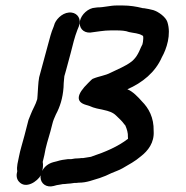

<svg xmlns="http://www.w3.org/2000/svg" viewBox="-20 -696 678 701"><path d="M251 -28C256 -28 261 -28 267 -29C298 -29 319 -39 344 -46C362 -52 370 -56 387 -64C403 -71 414 -74 428 -82C452 -96 473 -107 494 -125C520 -145 544 -175 541 -218C542 -267 523 -301 498 -326C485 -341 464 -363 445 -370C500 -394 547 -432 571 -487C588 -517 606 -570 591 -616C585 -634 559 -653 540 -659L523 -663C518 -664 512 -665 506 -666C503 -666 500 -666 498 -667C478 -672 454 -676 428 -676H406C382 -676 360 -669 336 -669L328 -668C302 -667 277 -643 272 -620C267 -594 284 -576 309 -577C335 -580 358 -585 385 -585H404C421 -585 439 -584 451 -579C468 -575 487 -575 500 -566C503 -566 502 -564 503 -561V-554C502 -545 502 -540 500 -534L495 -524C491 -514 485 -501 479 -492C477 -488 465 -474 460 -471C438 -454 411 -444 385 -431C362 -419 344 -419 318 -408C317 -408 312 -403 302 -393C259 -351 256 -324 294 -313C299 -312 303 -310 307 -309C340 -293 380 -298 404 -274C417 -261 424 -256 434 -242C436 -240 438 -238 438 -237C443 -225 448 -211 447 -195C447 -193 448 -191 447 -189C411 -161 364 -141 316 -125C314 -124 311 -123 309 -123C300 -122 293 -120 284 -119C279 -119 275 -119 269 -118C259 -118 248 -117 240 -115H228C212 -113 203 -112 187 -107L175 -104C157 -99 143 -89 134 -72C137 -82 138 -94 136 -105C138 -113 140 -121 142 -130C147 -161 156 -188 164 -216L171 -243C174 -256 179 -267 184 -278C199 -306 209 -337 212 -377C212 -387 213 -398 214 -408L215 -418C216 -423 219 -430 221 -439L238 -502C246 -533 252 -560 263 -588L268 -600C278 -627 263 -647 242 -650C214 -654 189 -631 180 -611L176 -599C166 -576 162 -557 155 -532L123 -414C119 -393 119 -369 117 -346L116 -334C110 -313 99 -297 92 -278L84 -258L69 -200C63 -176 54 -150 49 -123C46 -107 40 -88 43 -71C39 -57 40 -43 49 -33C74 -4 117 -34 129 -56C128 -53 128 -51 128 -48C129 -25 150 -10 176 -17L187 -20C198 -22 201 -22 210 -24C214 -24 219 -24 224 -25C233 -25 243 -27 251 -28Z"/></svg>

Font: Dictator
Style: Ita
Weight: 500
Version: Version MIL.1277